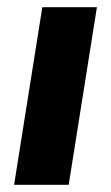

<svg xmlns="http://www.w3.org/2000/svg" viewBox="-20 -511 308 531"><path d="M19 0 97 -491H248L170 0Z"/></svg>

Font: Nunito Sans 12pt ExtraLight 12pt ExtraBold
Style: Italic
Weight: 800
Italic angle: -9°
Version: Version 3.101;gftools[0.9.27]